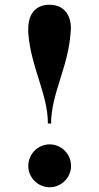

<svg xmlns="http://www.w3.org/2000/svg" viewBox="-20 -778 418 808"><path d="M277 -639C277.5 -646 278.5 -652 278.5 -658C278.5 -714 250 -758 188 -758C126 -758 99 -714 99 -658C99 -652 98.5 -646 99 -639C110 -493 181.5 -383 181.5 -258H195C195 -383 266.5 -493 277 -639ZM99 -80C99 -30.5 139.5 10 189 10C238.5 10 279 -30.5 279 -80C279 -129.5 238.5 -170.5 189 -170.5C139.5 -170.5 99 -129.5 99 -80Z"/></svg>

Font: Bodoni* 16pt
Style: Bold
Weight: 700
Version: Version 2.3